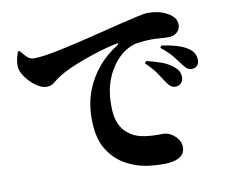

<svg xmlns="http://www.w3.org/2000/svg" viewBox="-83 -852 1167 990"><g transform="rotate(-10 500.0 -357.0)"><path d="M824 -348Q811 -349 800.5 -357Q790 -365 779 -382Q766 -403 746.5 -431.5Q727 -460 691 -494L699 -505Q743 -495 780 -481Q817 -467 842 -444Q857 -431 862.5 -417Q868 -403 867 -389Q867 -372 855 -360Q843 -348 824 -348ZM701 34Q658 34 622 29.5Q586 25 555 14.5Q524 4 494 -13Q440 -45 405.5 -103.5Q371 -162 371 -262Q371 -340 396 -405.5Q421 -471 465 -523Q509 -575 566 -610Q573 -615 572.5 -618.5Q572 -622 564 -620Q503 -607 441.5 -587Q380 -567 328.5 -545Q277 -523 247 -503Q231 -493 213.5 -478Q196 -463 172 -463Q153 -463 130.5 -475.5Q108 -488 88 -508.5Q68 -529 55 -552Q42 -575 42 -596Q42 -617 47 -636Q52 -655 56 -667L65 -670Q80 -651 95.5 -635Q111 -619 132 -619Q156 -619 191 -624Q226 -629 271.5 -638.5Q317 -648 374 -661.5Q431 -675 499 -692Q550 -705 602 -717.5Q654 -730 694 -739Q734 -748 749 -748Q773 -748 796 -744Q819 -740 842 -729Q864 -719 880.5 -702.5Q897 -686 897 -661Q897 -638 880 -622Q863 -606 834 -606Q812 -606 787.5 -608Q763 -610 745 -610Q712 -610 671 -604Q630 -598 589 -566Q577 -557 559.5 -537.5Q542 -518 524 -487Q506 -456 494 -412.5Q482 -369 482 -311Q482 -251 497 -217Q512 -183 532.5 -166Q553 -149 569 -141Q595 -129 626.5 -124.5Q658 -120 684.5 -120Q711 -120 722 -120Q742 -120 762 -108Q782 -96 795.5 -77Q809 -58 809 -36Q809 -7 791.5 8Q774 23 749 28.5Q724 34 701 34ZM925 -424Q909 -424 898.5 -433Q888 -442 874 -461Q862 -478 843.5 -501.5Q825 -525 783 -559L790 -570Q835 -564 871 -553Q907 -542 929 -526Q948 -513 955.5 -497.5Q963 -482 963 -464Q963 -446 953 -435Q943 -424 925 -424Z"/></g></svg>

Font: Noto Serif JP ExtraLight Black
Style: Regular
Weight: 900
Version: Version 2.003-H1;hotconv 1.1.1;makeotfexe 2.6.0